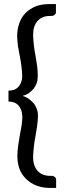

<svg xmlns="http://www.w3.org/2000/svg" viewBox="-20 -785 317 951"><path d="M90 -210Q90 -241 72 -262Q55 -282 22 -282V-336Q55 -336 72 -356Q90 -377 90 -408Q90 -426 86 -458Q84 -477 78 -507Q69 -553 69 -556Q65 -588 65 -608Q65 -640 76 -671Q86 -700 107 -721Q128 -742 158 -754Q186 -765 230 -765H257V-726Q257 -716 250 -711Q243 -706 237 -706H227Q188 -706 166 -681Q144 -656 144 -613Q144 -595 148 -559Q150 -539 156 -508Q161 -480 164 -458Q167 -434 167 -409Q167 -388 162 -374Q155 -356 146 -345Q133 -331 122 -323Q110 -315 92 -310Q107 -306 122 -296Q133 -288 146 -274Q155 -264 162 -246Q168 -231 168 -211Q168 -194 164 -162Q161 -140 156 -112Q150 -81 148 -61Q144 -25 144 -7Q144 37 167 62Q190 86 228 86H238Q244 86 251 91Q258 96 258 106V146H232Q190 146 160 134Q130 122 108 100Q86 78 76 50Q66 21 66 -13Q66 -32 70 -64Q73 -86 78 -114Q87 -160 87 -163Q91 -195 91 -212Z"/></svg>

Font: Aleo
Style: Regular
Weight: 400
Designer: Alessio Laiso
Version: Version 1.1